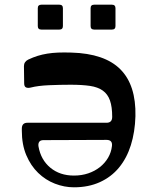

<svg xmlns="http://www.w3.org/2000/svg" viewBox="-20 -784 670 818"><path d="M165 -187Q152 -187 147 -179.5Q142 -172 144 -160Q154 -103 194.5 -69.5Q235 -36 295 -36Q328 -36 356 -45.5Q384 -55 405.5 -72Q427 -89 440.5 -112Q454 -135 457 -162Q460 -188 434 -188ZM73 -236Q73 -261 97 -261H434Q458 -261 458 -286Q458 -329 448.5 -356Q439 -383 418 -398Q397 -413 363.5 -418Q330 -423 281 -423Q236 -423 189 -421Q142 -419 111 -411Q99 -408 91 -411.5Q83 -415 83 -429L82 -502Q82 -521 100 -530Q121 -540 140.5 -546Q160 -552 181.5 -555.5Q203 -559 227.5 -560Q252 -561 284 -560Q426 -556 493 -488.5Q560 -421 557 -289Q555 -221 537.5 -165.5Q520 -110 487 -70Q454 -30 405.5 -8Q357 14 295 14Q254 14 214 -1.5Q174 -17 142.5 -47.5Q111 -78 92 -123Q73 -168 73 -227ZM366 -749Q366 -764 381 -764H457Q472 -764 472 -749V-673Q472 -658 457 -658H381Q366 -658 366 -673ZM141 -749Q141 -764 156 -764H233Q248 -764 248 -749V-673Q248 -658 233 -658H156Q141 -658 141 -673Z"/></svg>

Font: OpenDyslexic 3
Style: Regular
Weight: 400
Designer: Abelardo Gonzalez
Version: Version 1.000;PS 001.001;hotconv 1.0.56